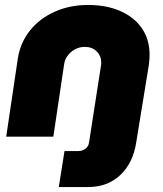

<svg xmlns="http://www.w3.org/2000/svg" viewBox="-20 -551 658 774"><path d="M217 203 240 58H295Q312 58 324.5 48.5Q337 39 339 23L387 -286Q388 -289 388 -292.5Q388 -296 388 -299Q388 -326 369.5 -344Q351 -362 322 -362Q300 -362 282 -352Q264 -342 253 -327Q242 -312 239 -295L195 0H5L52 -316Q62 -379 100.5 -427.5Q139 -476 200 -503.5Q261 -531 335 -531Q409 -531 465 -506.5Q521 -482 552 -437Q583 -392 583 -330Q583 -310 580 -289L529 24Q516 107 464.5 155Q413 203 336 203Z"/></svg>

Font: MuseoModerno Black
Style: Italic
Weight: 900
Italic angle: -9°
Designer: Pablo Cosgaya, Héctor Gatti, Marcela Romero, and the Authors of The MuseoModerno Project.
Foundry: Omnibus-Type Team
Version: Version 1.003